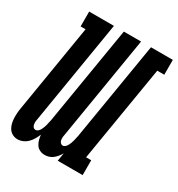

<svg xmlns="http://www.w3.org/2000/svg" viewBox="-176 -851 904 974"><g transform="rotate(30 276.0 -363.5)"><path d="M70 8Q54 8 40 0.5Q26 -7 18 -20Q10 -33 6.5 -48Q3 -63 2.5 -79Q2 -95 3.5 -111.5Q5 -128 8 -144L91 -648H62V-735H207L107 -128Q105 -120 105 -112Q105 -104 106.5 -97Q108 -90 113 -84.5Q118 -79 126 -79Q134 -79 140.5 -85Q147 -91 151 -98.5Q155 -106 158 -114Q161 -122 163 -130Q165 -138 166.5 -145.5Q168 -153 170 -161L265 -735H366L266 -128Q264 -120 264 -112Q264 -104 265.5 -97Q267 -90 272.5 -84.5Q278 -79 285 -79Q293 -79 299.5 -85Q306 -91 310 -98.5Q314 -106 317 -114Q320 -122 322 -130Q324 -138 325.5 -145.5Q327 -153 329 -161L424 -735H552V-648H511L418 -87H448V0H302L310 -48Q304 -37 295.5 -26.5Q287 -16 277 -8Q267 0 254.5 4Q242 8 230 8Q230 8 229.5 8Q229 8 229 8Q214 8 200.5 1.5Q187 -5 179 -17Q171 -29 167.5 -43Q164 -57 162 -72Q156 -57 148 -43Q140 -29 128 -17Q116 -5 101 1.5Q86 8 70 8Q70 8 70 8Q70 8 70 8Z"/></g></svg>

Font: Iosevka Curly Slab Oblique
Style: Bold
Weight: 700
Italic angle: -9°
Monospace: yes
Designer: Belleve Invis
Foundry: Belleve Invis
Version: Version 11.1.0; ttfautohint (v1.8.3)